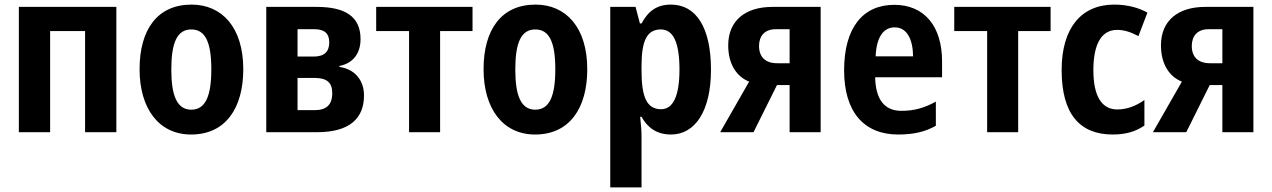

<svg xmlns="http://www.w3.org/2000/svg" viewBox="-20 -575 5534 835"><path d="M486 -545H62V0H198V-440H350V0H486Z M1038 -274C1038 -455 946 -555 813 -555C665 -555 587 -447 587 -274C587 -104 670 10 811 10C962 10 1038 -106 1038 -274ZM725 -273C725 -389 750 -447 812 -447C874 -447 899 -389 899 -274C899 -158 874 -98 812 -98C750 -98 725 -158 725 -273Z M1548 -405C1548 -504 1480 -545 1357 -545H1138V0H1358C1503 0 1563 -62 1563 -160C1563 -228 1521 -275 1456 -284V-288C1516 -300 1548 -343 1548 -405ZM1412 -391C1412 -350 1390 -329 1344 -329H1274V-448H1348C1391 -448 1412 -429 1412 -391ZM1425 -170C1425 -118 1398 -96 1349 -96H1274V-236H1349C1400 -236 1425 -217 1425 -170Z M2035 -440V-545H1616V-440H1759V0H1894V-440Z M2534 -274C2534 -455 2442 -555 2309 -555C2161 -555 2083 -447 2083 -274C2083 -104 2166 10 2307 10C2458 10 2534 -106 2534 -274ZM2221 -273C2221 -389 2246 -447 2308 -447C2370 -447 2395 -389 2395 -274C2395 -158 2370 -98 2308 -98C2246 -98 2221 -158 2221 -273Z M2898 -555C2837 -555 2799 -527 2770 -473H2763L2744 -545H2634V240H2770V19C2770 -4 2768 -34 2764 -67H2770C2796 -20 2836 10 2898 10C3003 10 3072 -92 3072 -272C3072 -456 3007 -555 2898 -555ZM2854 -447C2909 -447 2935 -388 2935 -273C2935 -159 2908 -100 2855 -100C2792 -100 2770 -155 2770 -267V-288C2770 -397 2793 -447 2854 -447Z M3257 0 3359 -205H3414V0H3549V-545H3339C3221 -545 3147 -485 3147 -378C3147 -294 3185 -241 3238 -220L3112 0ZM3281 -375C3281 -418 3305 -448 3354 -448H3414V-300H3360C3309 -300 3281 -327 3281 -375Z M3869 -554C3733 -554 3651 -455 3651 -269C3651 -90 3736 10 3886 10C3954 10 4004 -2 4050 -28V-133C3999 -105 3955 -93 3900 -93C3826 -93 3788 -143 3786 -239H4077V-308C4077 -461 4000 -554 3869 -554ZM3871 -456C3924 -456 3950 -405 3951 -330H3788C3792 -417 3824 -456 3871 -456Z M4549 -440V-545H4130V-440H4273V0H4408V-440Z M4819 10C4874 10 4918 -2 4957 -29V-140C4920 -114 4881 -99 4839 -99C4772 -99 4735 -156 4735 -270C4735 -386 4772 -445 4838 -445C4871 -445 4898 -435 4931 -418L4970 -520C4933 -541 4884 -555 4826 -555C4682 -555 4597 -453 4597 -270C4597 -78 4677 10 4819 10Z M5139 0 5241 -205H5296V0H5431V-545H5221C5103 -545 5029 -485 5029 -378C5029 -294 5067 -241 5120 -220L4994 0ZM5163 -375C5163 -418 5187 -448 5236 -448H5296V-300H5242C5191 -300 5163 -327 5163 -375Z"/></svg>

Font: Noto Sans Display SemiCondensed
Style: Bold
Weight: 700
Width: 4
Designer: Monotype Design Team
Foundry: Monotype Imaging Inc.
Version: Version 1.900